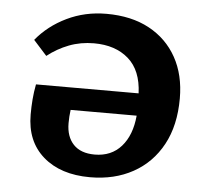

<svg xmlns="http://www.w3.org/2000/svg" viewBox="-45 -582 682 643"><g transform="rotate(5 296.5 -261.0)"><path d="M280 14Q181 14 122.5 -37Q64 -88 64 -178Q64 -204 66 -229Q68 -254 73 -280H418Q415 -357 371 -395.5Q327 -434 255 -434Q210 -434 171 -419Q132 -404 99 -378L54 -428Q94 -477 155 -506.5Q216 -536 288 -536Q372 -536 432 -503.5Q492 -471 524.5 -412.5Q557 -354 557 -275Q557 -184 522 -119.5Q487 -55 424.5 -20.5Q362 14 280 14ZM289 -63Q345 -63 378.5 -101Q412 -139 418 -205H196Q193 -183 193 -160Q193 -115 217.5 -89Q242 -63 289 -63Z"/></g></svg>

Font: Literata 7pt SemiBold
Style: Regular
Weight: 600
Designer: Latin by Veronika Burian and Jose Scaglione. Greek by Irene Vlachou. Cyrillic by Vera Evstafieva.
Foundry: TypeTogether
Version: Version 3.002